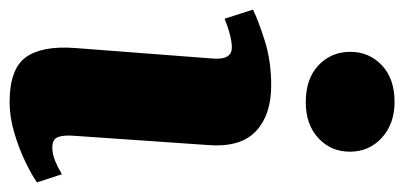

<svg xmlns="http://www.w3.org/2000/svg" viewBox="-241 -587 842 400"><g transform="rotate(90 180.0 -387.0)"><path d="M88 -696Q88 -735 116 -761.5Q144 -788 192 -788Q238 -788 267 -761.5Q296 -735 296 -695Q296 -655 267.5 -629Q239 -603 193 -603Q144 -603 116 -629.5Q88 -656 88 -696ZM102 -410Q105 -449 79 -449Q57 -449 19 -434L0 -493Q22 -504 64.5 -517.5Q107 -531 158 -531Q220 -531 254 -498.5Q288 -466 282 -397L263 -122Q261 -99 265.5 -87Q270 -75 287 -75Q301 -75 315.5 -81Q330 -87 343 -95L360 -43Q346 -33 318.5 -19.5Q291 -6 257.5 4Q224 14 193 14Q124 14 99.5 -19.5Q75 -53 80 -122Z"/></g></svg>

Font: Literata 36pt ExtraBold
Style: Italic
Weight: 800
Italic angle: -2°
Designer: Latin by Veronika Burian and Jose Scaglione. Greek by Irene Vlachou. Cyrillic by Vera Evstafieva
Foundry: TypeTogether
Version: Version 3.002